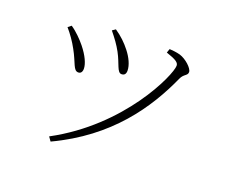

<svg xmlns="http://www.w3.org/2000/svg" viewBox="-115 -852 1230 1050"><g transform="rotate(20 500.0 -326.5)"><path d="M250 -1 267 23C572 -120 722 -343 811 -541C825 -573 849 -571 849 -593C849 -615 805 -655 768 -666C747 -672 722 -674 706 -675L698 -652C758 -632 773 -620 773 -602C773 -549 618 -198 250 -1ZM280 -384C296 -384 303 -398 302 -416C301 -442 284 -483 246 -530C224 -557 191 -591 159 -612L140 -597C166 -567 190 -533 210 -496C249 -426 250 -384 280 -384ZM505 -456C521 -456 530 -465 530 -485C530 -517 511 -557 484 -591C459 -623 430 -651 393 -676L374 -663C404 -626 424 -599 443 -564C475 -505 479 -456 505 -456Z"/></g></svg>

Font: Source Han Serif TW VF
Style: Regular
Weight: 250
Designer: Ryoko NISHIZUKA 西塚涼子 (kana & ideographs); Frank Grießhammer (Latin, Greek & Cyrillic); Wenlong ZHANG 张文龙 (bopomofo); San
Foundry: Adobe
Version: Version 2.002;hotconv 1.1.0;makeotfexe 2.6.0